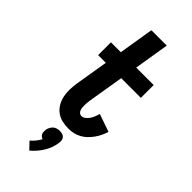

<svg xmlns="http://www.w3.org/2000/svg" viewBox="-306 -795 1112 1112"><g transform="rotate(45 250.0 -238.5)"><path d="M271 8Q243 8 217.5 2Q192 -4 172 -19Q152 -34 139 -56Q126 -78 120.5 -103Q115 -128 115.5 -155Q116 -182 120 -209L154 -415H91V-520H172L207 -735H333L298 -520H441V-415H280L243 -192Q242 -182 241 -172.5Q240 -163 240 -153.5Q240 -144 241 -135Q242 -126 245 -117.5Q248 -109 255 -103Q262 -97 271 -97Q285 -97 297 -106.5Q309 -116 317 -128.5Q325 -141 330 -154Q335 -167 339 -181L448 -143Q442 -124 433 -105Q424 -86 411.5 -68.5Q399 -51 383.5 -36Q368 -21 349.5 -11Q331 -1 310.5 3.5Q290 8 271 8ZM200 258 160 216Q175 203 187 188Q199 173 208 157Q200 154 194 149Q188 144 185 137Q182 130 181.5 122Q181 114 182 105Q184 95 189.5 84Q195 73 203.5 65.5Q212 58 223 55Q234 52 245 52Q256 52 266 55Q276 58 282.5 65.5Q289 73 290.5 84Q292 95 290 105Q287 127 279.5 148Q272 169 260 188.5Q248 208 233 225.5Q218 243 200 258Z"/></g></svg>

Font: Iosevka Curly Extrabold
Style: Italic
Weight: 800
Italic angle: -9°
Monospace: yes
Designer: Belleve Invis
Foundry: Belleve Invis
Version: Version 22.1.2; ttfautohint (v1.8.4)